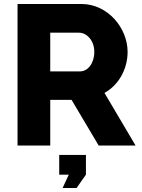

<svg xmlns="http://www.w3.org/2000/svg" viewBox="-20 -730 710 963"><path d="M364 213 411 146V47H277V146H325L294 213ZM232 0V-229H339L475 0H660L504 -264C575 -303 620 -383 620 -470C620 -588 522 -710 388 -710H68V0ZM232 -566H377C414 -566 453 -528 453 -470C453 -413 421 -372 382 -372H232Z"/></svg>

Font: Raleway
Style: ExtraBold
Weight: 800
Designer: Matt McInerney, Pablo Impallari, Rodrigo Fuenzalida
Foundry: Matt McInerney, Pablo Impallari, Rodrigo Fuenzalida
Version: Version 3.000